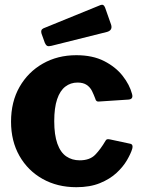

<svg xmlns="http://www.w3.org/2000/svg" viewBox="-20 -770 593 800"><path d="M298 -540Q366 -540 414 -515.5Q462 -491 491 -454Q520 -417 530 -379Q537 -356 514 -355L393 -347Q380 -345 377 -359Q371 -375 363.5 -390.5Q356 -406 341.5 -416Q327 -426 303 -426Q274 -426 252 -409Q230 -392 218 -356.5Q206 -321 206 -265Q206 -208 219 -171.5Q232 -135 256 -118.5Q280 -102 312 -102Q354 -102 376.5 -125Q399 -148 420 -184Q422 -188 426 -189.5Q430 -191 439 -189L523 -171Q536 -168 531 -150Q525 -130 509 -102.5Q493 -75 465.5 -49.5Q438 -24 396.5 -7Q355 10 298 10Q219 10 157.5 -24.5Q96 -59 61 -120.5Q26 -182 26 -263Q26 -346 61.5 -408Q97 -470 158.5 -505Q220 -540 298 -540ZM418 -738 443 -667Q450 -644 426 -637L194 -579Q182 -576 176.5 -579Q171 -582 167 -591L153 -630Q148 -646 161 -652L399 -749Q412 -754 418 -738Z"/></svg>

Font: Libre Franklin ExtraBold
Style: Regular
Weight: 800
Designer: Pablo Impallari, Rodrigo Fuenzalida, Nhung Nguyen
Foundry: Impallari Type
Version: Version 3.000